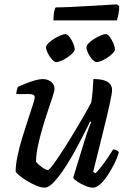

<svg xmlns="http://www.w3.org/2000/svg" viewBox="-20 -864 595 884"><path d="M185 0Q170 0 148 -9Q126 -18 104.5 -31Q83 -44 68.5 -56.5Q54 -69 52 -75Q52 -104 60.5 -145Q69 -186 82.5 -230Q96 -274 109 -313.5Q122 -353 131 -380.5Q140 -408 140 -415Q140 -425 132.5 -428Q125 -431 113 -431H55Q55 -441 58 -450.5Q61 -460 62 -464Q77 -471 98.5 -479.5Q120 -488 141 -494Q162 -500 176 -500Q199 -500 215 -487.5Q231 -475 231 -455Q231 -446 222.5 -419.5Q214 -393 201 -355Q188 -317 175.5 -274.5Q163 -232 154.5 -191.5Q146 -151 146 -119Q156 -106 174 -93.5Q192 -81 201 -81Q206 -81 223.5 -104.5Q241 -128 265.5 -165.5Q290 -203 316 -246Q342 -289 364.5 -328Q387 -367 400 -392Q404 -415 406.5 -445.5Q409 -476 410 -500Q439 -500 458 -494.5Q477 -489 486.5 -477.5Q496 -466 496 -449Q496 -435 485 -385Q474 -335 454.5 -256Q435 -177 409 -73L420 -66Q431 -77 446.5 -97Q462 -117 477 -139Q492 -161 501 -176Q510 -176 517.5 -172Q525 -168 527 -163Q522 -142 508.5 -114.5Q495 -87 478 -60.5Q461 -34 442.5 -17Q424 0 408 0Q393 0 372.5 -8.5Q352 -17 336 -28Q320 -39 317 -46L372 -225Q380 -251 388 -272.5Q396 -294 400 -301L395 -304Q378 -270 357 -229Q336 -188 313 -147.5Q290 -107 266.5 -73.5Q243 -40 222.5 -20Q202 0 185 0ZM239 -578Q231 -578 219.5 -590.5Q208 -603 200 -619Q192 -635 192 -646Q192 -655 203 -665.5Q214 -676 229 -685.5Q244 -695 259 -701Q274 -707 281 -707Q290 -707 300 -694Q310 -681 317 -664.5Q324 -648 324 -637Q324 -629 314 -619Q304 -609 290 -599.5Q276 -590 262 -584Q248 -578 239 -578ZM425 -578Q417 -578 405.5 -590Q394 -602 386 -618.5Q378 -635 378 -646Q378 -655 388.5 -665.5Q399 -676 414.5 -685.5Q430 -695 444.5 -701Q459 -707 466 -707Q476 -707 485.5 -694Q495 -681 502 -664.5Q509 -648 509 -637Q509 -629 499.5 -619Q490 -609 476 -599.5Q462 -590 448 -584Q434 -578 425 -578ZM226 -770Q226 -795 229.5 -810.5Q233 -826 237 -830Q267 -830 307.5 -832Q348 -834 390 -836.5Q432 -839 466.5 -841Q501 -843 519 -844L529 -835Q529 -816 525 -797Q521 -778 518 -770Z"/></svg>

Font: Texturina 12pt Medium
Style: Italic
Weight: 500
Italic angle: -11°
Designer: Guillermo Torres Carreño
Foundry: Omnibus-Type
Version: Version 1.002